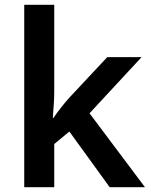

<svg xmlns="http://www.w3.org/2000/svg" viewBox="-20 -780 628 800"><path d="M206 -399Q206 -373 204 -344Q202 -315 200 -289H203Q215 -307 233 -330Q251 -353 267 -371L427 -542H570L353 -308L584 0H437L269 -232L206 -180V0H81V-760H206Z"/></svg>

Font: Noto Sans Tamil SemiBold
Style: Regular
Weight: 600
Designer: Jelle Bosma - Monotype Design Team
Foundry: Monotype Imaging Inc.
Version: Version 2.004; ttfautohint (v1.8.4.7-5d5b)